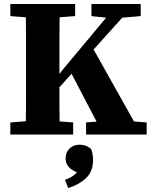

<svg xmlns="http://www.w3.org/2000/svg" viewBox="-20 -677 768 966"><path d="M440 -596V-657H688V-596L595 -588L451 -428L654 -66L718 -61V0H413V-61L466 -65L340 -306L279 -238Q279 -196 279 -153Q279 -110 280 -66L348 -61V0H32V-61L110 -67Q111 -126 111 -185.5Q111 -245 111 -304V-353Q111 -412 111 -471.5Q111 -531 110 -590L32 -596V-657H358V-596L280 -590Q279 -532 279 -472.5Q279 -413 279 -353V-305L297 -328L514 -588ZM448 129Q448 187 412 220Q376 253 323 269L307 228Q348 213 367 190Q336 177 323 159.5Q310 142 310 120Q310 90 329.5 70.5Q349 51 381 51Q414 51 438 72Q443 85 445.5 98Q448 111 448 129Z"/></svg>

Font: Source Serif 4 SmText
Style: Bold
Weight: 700
Designer: Frank Grießhammer
Foundry: Adobe
Version: Version 4.005;hotconv 1.1.0;makeotfexe 2.6.0